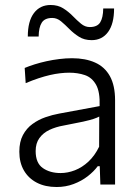

<svg xmlns="http://www.w3.org/2000/svg" viewBox="-20 -740 558 770"><path d="M207 10Q161.5 10 128 -7.2Q94.5 -24.5 76 -56.2Q57.5 -88 57.5 -131.5Q57.5 -171.5 72 -198.5Q86.5 -225.5 110.2 -242.8Q134 -260 162 -269.8Q190 -279.5 217.5 -284.5L379.5 -314.5Q381.5 -371.5 365.2 -400.2Q349 -429 320.5 -438.8Q292 -448.5 257.5 -448.5Q240.5 -448.5 221 -446.2Q201.5 -444 180 -439Q158.5 -434 134.2 -426Q110 -418 83 -406.5L79 -467.5Q97 -475 119.2 -482Q141.5 -489 166.5 -494.5Q191.5 -500 217.8 -503.2Q244 -506.5 269 -506.5Q322.5 -506.5 361.2 -489.2Q400 -472 420.8 -434.5Q441.5 -397 441.5 -338Q441.5 -314.5 441.5 -279Q441.5 -243.5 441.5 -211V-143.5Q441.5 -110.5 441.5 -75.8Q441.5 -41 441.5 0H382.5L380 -73.5H372Q356.5 -52.5 331.8 -33.2Q307 -14 275.2 -2Q243.5 10 207 10ZM223 -46Q251.5 -46 280.5 -57.2Q309.5 -68.5 334.8 -92Q360 -115.5 377.5 -151.5L378 -272.5Q369.5 -268 355.5 -263.2Q341.5 -258.5 313.5 -252.2Q285.5 -246 235 -236.5Q203.5 -231 178.2 -219Q153 -207 138 -186.2Q123 -165.5 123 -134Q123 -86 151.8 -66Q180.5 -46 223 -46ZM347.5 -579Q318 -579 296.8 -592.5Q275.5 -606 258.2 -623.5Q241 -641 224.8 -654.5Q208.5 -668 189.5 -668Q159.5 -668 147.5 -649.2Q135.5 -630.5 135 -593.5H91.5Q91.5 -655 116 -687.5Q140.5 -720 183 -720Q212 -720 233.2 -706.8Q254.5 -693.5 271.5 -676Q288.5 -658.5 304.8 -645Q321 -631.5 340 -631.5Q370 -631.5 381.8 -650.2Q393.5 -669 394 -706H437.5Q437.5 -644.5 413.5 -611.8Q389.5 -579 347.5 -579Z"/></svg>

Font: Commissioner Thin Light
Style: Regular
Weight: 300
Version: Version 1.000